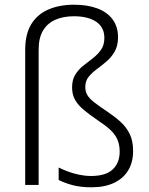

<svg xmlns="http://www.w3.org/2000/svg" viewBox="-20 -785 633 815"><path d="M481 -627Q481 -591 467 -566.5Q453 -542 432.5 -524.5Q412 -507 391 -491.5Q370 -476 356 -458.5Q342 -441 342 -416Q342 -396 351 -381Q360 -366 380 -350.5Q400 -335 433 -313Q466 -291 491 -268.5Q516 -246 530.5 -216.5Q545 -187 545 -144Q545 -96 524 -61.5Q503 -27 463.5 -8.5Q424 10 369 10Q322 10 288.5 1Q255 -8 229 -21V-74Q249 -64 271 -56Q293 -48 317.5 -43Q342 -38 367 -38Q429 -38 458.5 -66Q488 -94 488 -141Q488 -172 477.5 -194.5Q467 -217 446.5 -235.5Q426 -254 394 -275Q359 -299 335 -319Q311 -339 298.5 -361.5Q286 -384 286 -414Q286 -447 300 -469Q314 -491 334.5 -507Q355 -523 375 -538.5Q395 -554 409 -574Q423 -594 423 -624Q423 -669 388.5 -692.5Q354 -716 294 -716Q248 -716 214.5 -701Q181 -686 162.5 -655Q144 -624 144 -574V0H87V-574Q87 -640 112.5 -682Q138 -724 185 -744.5Q232 -765 294 -765Q352 -765 394 -749Q436 -733 458.5 -702Q481 -671 481 -627Z"/></svg>

Font: Noto Sans Devanagari Light
Style: Regular
Weight: 300
Version: Version 2.003